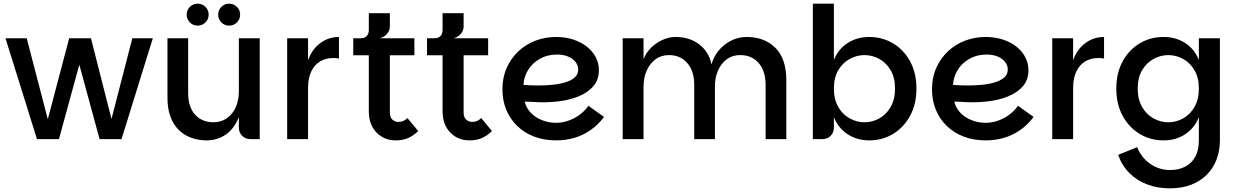

<svg xmlns="http://www.w3.org/2000/svg" viewBox="-20 -760 6760 1049"><path d="M10 -551H126L260 -36H222L358 -551H477L608 -36H570L703 -551H815L644 0H524L391 -489H436L302 0H182Z M1285 -64V-551H1399V0H1349Q1321 0 1303 -18Q1285 -36 1285 -64ZM1111 7Q1047 7 998 -19.5Q949 -46 922 -98Q895 -150 895 -227V-551H1008V-251Q1008 -175 1046 -133.5Q1084 -92 1146 -92Q1188 -92 1219.5 -114Q1251 -136 1268 -174Q1285 -212 1285 -261L1305 -232Q1302 -150 1274.5 -97Q1247 -44 1204 -18.5Q1161 7 1111 7ZM1060 -620Q1035 -620 1017.5 -637.5Q1000 -655 1000 -680Q1000 -705 1017.5 -722.5Q1035 -740 1060 -740Q1085 -740 1102.5 -722.5Q1120 -705 1120 -680Q1120 -655 1102.5 -637.5Q1085 -620 1060 -620ZM1232 -620Q1207 -620 1189.5 -637.5Q1172 -655 1172 -680Q1172 -705 1189.5 -722.5Q1207 -740 1232 -740Q1257 -740 1274.5 -722.5Q1292 -705 1292 -680Q1292 -655 1274.5 -637.5Q1257 -620 1232 -620Z M1549 0V-551H1663V0ZM1630 -278 1663 -430Q1683 -489 1728.5 -523.5Q1774 -558 1832 -558V-440Q1824 -442 1816.5 -442.5Q1809 -443 1801 -443Q1760 -443 1729 -424.5Q1698 -406 1680.5 -369.5Q1663 -333 1663 -278Z M2142 7Q2079 7 2037 -36Q1995 -79 1995 -153V-458H1910V-551H2244V-458H2110V-146Q2110 -118 2124.5 -106Q2139 -94 2156 -94Q2171 -94 2183 -99Q2195 -104 2206 -115L2265 -44Q2237 -17 2208 -5Q2179 7 2142 7ZM1951 -508V-551Q1972 -551 1983.5 -563Q1995 -575 1995 -596V-688H2110V-615Q2110 -601 2103 -587.5Q2096 -574 2083.5 -564.5Q2071 -555 2056 -551Z M2545 7Q2482 7 2440 -36Q2398 -79 2398 -153V-458H2313V-551H2647V-458H2513V-146Q2513 -118 2527.5 -106Q2542 -94 2559 -94Q2574 -94 2586 -99Q2598 -104 2609 -115L2668 -44Q2640 -17 2611 -5Q2582 7 2545 7ZM2354 -508V-551Q2375 -551 2386.5 -563Q2398 -575 2398 -596V-688H2513V-615Q2513 -601 2506 -587.5Q2499 -574 2486.5 -564.5Q2474 -555 2459 -551Z M3019 7Q2952 7 2897.5 -14Q2843 -35 2804.5 -73Q2766 -111 2745.5 -161.5Q2725 -212 2725 -272Q2725 -337 2748.5 -389.5Q2772 -442 2812.5 -480Q2853 -518 2906 -538Q2959 -558 3017 -558Q3069 -558 3112 -544Q3155 -530 3186.5 -505Q3218 -480 3235 -447Q3252 -414 3252 -376Q3252 -323 3221 -288Q3190 -253 3140 -233Q3090 -213 3030 -206Q2970 -199 2911 -202Q2901 -203 2886 -203.5Q2871 -204 2859.5 -204.5Q2848 -205 2847 -205Q2854 -172 2878.5 -145.5Q2903 -119 2940 -104Q2977 -89 3019 -89Q3053 -89 3086.5 -101Q3120 -113 3148 -134Q3176 -155 3195 -182L3280 -121Q3247 -77 3205.5 -48.5Q3164 -20 3117 -6.5Q3070 7 3019 7ZM2921 -293Q2958 -293 2996 -296.5Q3034 -300 3066.5 -309.5Q3099 -319 3119 -336Q3139 -353 3139 -380Q3139 -403 3124.5 -421.5Q3110 -440 3084 -451Q3058 -462 3023 -462Q2971 -462 2930 -439Q2889 -416 2865.5 -378Q2842 -340 2840 -296Q2854 -295 2875 -294Q2896 -293 2921 -293Z M3382 0V-551H3496V-436Q3509 -471 3536.5 -498.5Q3564 -526 3599.5 -542Q3635 -558 3670 -558Q3748 -558 3801 -517Q3854 -476 3867 -408Q3879 -451 3907 -484.5Q3935 -518 3974.5 -538Q4014 -558 4060 -558Q4157 -558 4216.5 -498.5Q4276 -439 4276 -323V0H4163V-296Q4163 -372 4125 -415.5Q4087 -459 4025 -459Q3962 -459 3924 -410Q3886 -361 3886 -286V0H3773V-296Q3773 -372 3735 -415.5Q3697 -459 3635 -459Q3593 -459 3562 -436.5Q3531 -414 3513.5 -375Q3496 -336 3496 -286V0Z M4729 7Q4662 7 4610.5 -27Q4559 -61 4536 -120V-64Q4536 -36 4518.5 -18Q4501 0 4472 0H4421V-740H4536V-432Q4559 -491 4610.5 -524.5Q4662 -558 4729 -558Q4801 -558 4859.5 -523Q4918 -488 4952.5 -424.5Q4987 -361 4987 -276Q4987 -191 4952.5 -127.5Q4918 -64 4859.5 -28.5Q4801 7 4729 7ZM4703 -92Q4746 -92 4784 -113Q4822 -134 4846 -175.5Q4870 -217 4870 -276Q4870 -336 4846 -376.5Q4822 -417 4784 -438Q4746 -459 4703 -459Q4661 -459 4622.5 -438Q4584 -417 4560 -376.5Q4536 -336 4536 -276Q4536 -217 4560 -175.5Q4584 -134 4622.5 -113Q4661 -92 4703 -92Z M5366 7Q5299 7 5244.5 -14Q5190 -35 5151.5 -73Q5113 -111 5092.5 -161.5Q5072 -212 5072 -272Q5072 -337 5095.5 -389.5Q5119 -442 5159.5 -480Q5200 -518 5253 -538Q5306 -558 5364 -558Q5416 -558 5459 -544Q5502 -530 5533.5 -505Q5565 -480 5582 -447Q5599 -414 5599 -376Q5599 -323 5568 -288Q5537 -253 5487 -233Q5437 -213 5377 -206Q5317 -199 5258 -202Q5248 -203 5233 -203.5Q5218 -204 5206.5 -204.5Q5195 -205 5194 -205Q5201 -172 5225.5 -145.5Q5250 -119 5287 -104Q5324 -89 5366 -89Q5400 -89 5433.5 -101Q5467 -113 5495 -134Q5523 -155 5542 -182L5627 -121Q5594 -77 5552.5 -48.5Q5511 -20 5464 -6.5Q5417 7 5366 7ZM5268 -293Q5305 -293 5343 -296.5Q5381 -300 5413.5 -309.5Q5446 -319 5466 -336Q5486 -353 5486 -380Q5486 -403 5471.5 -421.5Q5457 -440 5431 -451Q5405 -462 5370 -462Q5318 -462 5277 -439Q5236 -416 5212.5 -378Q5189 -340 5187 -296Q5201 -295 5222 -294Q5243 -293 5268 -293Z M5729 0V-551H5843V0ZM5810 -278 5843 -430Q5863 -489 5908.5 -523.5Q5954 -558 6012 -558V-440Q6004 -442 5996.5 -442.5Q5989 -443 5981 -443Q5940 -443 5909 -424.5Q5878 -406 5860.5 -369.5Q5843 -333 5843 -278Z M6372 269Q6305 269 6248.5 248Q6192 227 6151 186Q6110 145 6089 86L6193 44Q6216 102 6265 135.5Q6314 169 6372 169Q6419 169 6454.5 151Q6490 133 6510 97Q6530 61 6530 8V-120Q6507 -61 6456 -27Q6405 7 6337 7Q6265 7 6206.5 -28.5Q6148 -64 6113.5 -127.5Q6079 -191 6079 -276Q6079 -361 6113.5 -424.5Q6148 -488 6206.5 -523Q6265 -558 6337 -558Q6405 -558 6456 -524.5Q6507 -491 6530 -432V-551H6645V6Q6645 64 6626.5 112Q6608 160 6573 195Q6538 230 6487.5 249.5Q6437 269 6372 269ZM6363 -92Q6406 -92 6444 -113Q6482 -134 6506 -175.5Q6530 -217 6530 -276Q6530 -336 6506 -376.5Q6482 -417 6444 -438Q6406 -459 6363 -459Q6321 -459 6282.5 -438Q6244 -417 6220 -376.5Q6196 -336 6196 -276Q6196 -217 6220 -175.5Q6244 -134 6282.5 -113Q6321 -92 6363 -92Z"/></svg>

Font: Parkinsans Light Medium
Style: Regular
Weight: 500
Version: Version 1.000